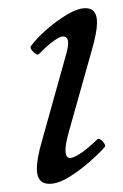

<svg xmlns="http://www.w3.org/2000/svg" viewBox="-20 -436 300 469"><path d="M100 13Q70 13 70 -24Q70 -48 82 -90L142 -305Q154 -347 134 -347Q127 -347 112.5 -337Q98 -327 75 -304Q71 -300 61.5 -309Q52 -318 56 -324Q69 -342 93.5 -363.5Q118 -385 144 -400.5Q170 -416 189 -416Q217 -416 217 -381Q217 -358 205 -316L149 -117Q139 -82 140 -66Q141 -50 151 -50Q159 -50 175.5 -60.5Q192 -71 217 -95Q222 -100 230.5 -91Q239 -82 236 -77Q222 -61 198 -40Q174 -19 148 -3Q122 13 100 13Z"/></svg>

Font: Junicode
Style: Italic
Weight: 400
Italic angle: -11°
Designer: Peter S. Baker
Version: Version 2.100; ttfautohint (v1.8.4)